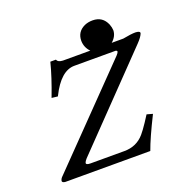

<svg xmlns="http://www.w3.org/2000/svg" viewBox="-107 -670 746 769"><g transform="rotate(-20 265.5 -285.5)"><path d="M236.8 -424.8Q178.7 -424.8 133.8 -334Q132.8 -332.5 132.8 -332L106.9 -335Q137.2 -414.1 151.9 -473.1H175.8Q179.7 -460.9 201.2 -460H317.4Q297.4 -480.5 296.9 -508.8Q296.9 -547.4 332.5 -564Q348.1 -570.8 367.2 -570.8Q409.7 -570.8 426.3 -531.2Q431.6 -517.6 432.1 -504.9Q431.2 -479.5 408.7 -460H458Q493.2 -466.8 512.2 -466.8Q530.3 -465.8 530.8 -459V-457Q525.9 -442.4 504.9 -420.9L155.8 -59.1Q147.9 -50.3 146 -43.9Q144.5 -35.2 164.1 -35.2H308.1Q360.4 -35.2 393.1 -73.2Q405.3 -87.4 422.9 -113.8L441.9 -143.1L466.8 -136.2Q422.9 -48.3 405.8 0H43.9Q31.7 -1 30.8 -7.8Q31.7 -17.6 42 -26.9L409.2 -404.8Q417 -413.1 418.9 -418.9Q418 -424.3 412.1 -424.8Z"/></g></svg>

Font: Linux Libertine Capitals O
Style: Bold Italic Samll Caps
Weight: 400
Italic angle: -12°
Designer: Philipp H. Poll
Foundry: Philipp H. Poll
Version: Version 5.0.4